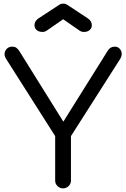

<svg xmlns="http://www.w3.org/2000/svg" viewBox="-20 -1038 695 1058"><path d="M327 0Q310 0 297 -12.5Q284 -25 284 -43V-288L14 -713Q3 -730 5.5 -745.5Q8 -761 19.5 -771Q31 -781 48 -781Q61 -781 69.5 -775Q78 -769 85 -759L350 -334H308L574 -759Q581 -770 590.5 -775.5Q600 -781 613 -781Q628 -781 638.5 -770.5Q649 -760 650.5 -744.5Q652 -729 642 -713L371 -288V-43Q371 -25 358 -12.5Q345 0 327 0ZM214 -862Q195 -862 182.5 -872Q170 -882 170 -899Q170 -921 191 -936L307 -1012Q316 -1018 328 -1018Q335 -1018 340 -1016.5Q345 -1015 350 -1012L465 -936Q486 -921 486 -899Q486 -883 474 -872.5Q462 -862 443 -862Q435 -862 429 -864Q423 -866 416 -871L328 -932L240 -871Q228 -862 214 -862Z"/></svg>

Font: Comfortaa Medium
Style: Regular
Weight: 500
Designer: Johan Aakerlund
Foundry: Johan Aakerlund
Version: Version 3.104; ttfautohint (v1.8.1.43-b0c9)